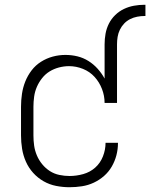

<svg xmlns="http://www.w3.org/2000/svg" viewBox="-20 -772 629 804"><path d="M271 12Q243 12 215 6.5Q187 1 162.5 -13Q138 -27 119 -48Q100 -69 88.5 -95Q77 -121 72.5 -149Q68 -177 68 -205V-325Q68 -352 72 -379Q76 -406 86 -431Q96 -456 112.5 -477.5Q129 -499 152 -513.5Q175 -528 201 -535Q227 -542 254 -542Q280 -542 304.5 -536Q329 -530 350.5 -516.5Q372 -503 389 -484Q406 -465 418 -443V-586Q418 -609 422 -631Q426 -653 436 -673Q446 -693 462.5 -709Q479 -725 499 -734.5Q519 -744 541 -748Q563 -752 585 -752H589V-705H585Q570 -705 554.5 -702Q539 -699 525 -692Q511 -685 500 -673.5Q489 -662 482 -647.5Q475 -633 472.5 -617.5Q470 -602 470 -586V-341H418Q418 -371 407 -399.5Q396 -428 376 -450Q356 -472 327.5 -483.5Q299 -495 269 -495Q248 -495 227 -489.5Q206 -484 188 -473Q170 -462 156.5 -445Q143 -428 134.5 -408.5Q126 -389 123 -367.5Q120 -346 120 -325V-205Q120 -183 123 -162Q126 -141 134.5 -121Q143 -101 157 -84Q171 -67 189 -55.5Q207 -44 228.5 -39.5Q250 -35 271 -35Q300 -35 328.5 -43Q357 -51 378.5 -70Q400 -89 411 -117Q422 -145 422 -174H474V-173Q474 -147 467.5 -122Q461 -97 448 -74.5Q435 -52 415.5 -35Q396 -18 372.5 -7Q349 4 323 8Q297 12 271 12Z"/></svg>

Font: Lode Dark Term
Style: Regular
Weight: 400
Monospace: yes
Designer: Belleve Invis
Foundry: Belleve Invis
Version: Version 29.2.0